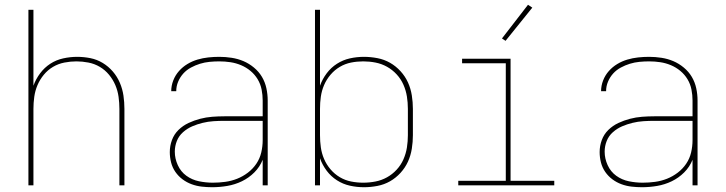

<svg xmlns="http://www.w3.org/2000/svg" viewBox="-20 -776 3040 804"><path d="M99 0V-735H120V-417Q130 -445 148 -469Q166 -493 190.5 -509Q215 -525 244.5 -531.5Q274 -538 303 -538Q331 -538 358.5 -532.5Q386 -527 410 -512.5Q434 -498 452.5 -476.5Q471 -455 482 -429Q493 -403 497 -375.5Q501 -348 501 -320V0H480V-320Q480 -345 476.5 -370.5Q473 -396 463 -419.5Q453 -443 436.5 -463Q420 -483 398 -496Q376 -509 350.5 -514Q325 -519 300 -519Q275 -519 249.5 -514Q224 -509 202 -496Q180 -483 163.5 -463Q147 -443 137 -419.5Q127 -396 123.5 -370.5Q120 -345 120 -320V0Z M868 8Q847 8 825 5.5Q803 3 782.5 -4.5Q762 -12 744.5 -25Q727 -38 714.5 -56Q702 -74 696.5 -95.5Q691 -117 691 -139Q691 -165 700 -189.5Q709 -214 727.5 -232Q746 -250 769.5 -261Q793 -272 818 -278.5Q843 -285 868.5 -287Q894 -289 920 -289H1080V-355Q1080 -378 1075.5 -401Q1071 -424 1059 -444Q1047 -464 1029 -479Q1011 -494 989.5 -503Q968 -512 945 -515.5Q922 -519 898 -519Q878 -519 857.5 -517Q837 -515 817.5 -509Q798 -503 779.5 -493Q761 -483 747.5 -468Q734 -453 726 -434Q718 -415 718 -394H697Q697 -417 705.5 -439Q714 -461 729.5 -478.5Q745 -496 765 -508Q785 -520 807 -526.5Q829 -533 852 -535.5Q875 -538 898 -538Q924 -538 950 -534Q976 -530 999.5 -520Q1023 -510 1043.5 -493Q1064 -476 1077 -454Q1090 -432 1095.5 -406.5Q1101 -381 1101 -355V0H1080V-107Q1068 -77 1045 -54Q1022 -31 993 -17Q964 -3 932 2.5Q900 8 868 8ZM871 -11Q897 -11 923 -14.5Q949 -18 973 -27.5Q997 -37 1018 -53Q1039 -69 1053.5 -90.5Q1068 -112 1074 -137.5Q1080 -163 1080 -189V-270H920Q897 -270 874 -268.5Q851 -267 828.5 -261.5Q806 -256 785 -247Q764 -238 746.5 -222.5Q729 -207 720.5 -185.5Q712 -164 712 -141Q712 -112 724.5 -84.5Q737 -57 760.5 -40Q784 -23 813 -17Q842 -11 871 -11Z M1504 8Q1474 8 1445 1.5Q1416 -5 1391 -21Q1366 -37 1348 -61Q1330 -85 1320 -113V0H1299V-735H1320V-417Q1330 -445 1348 -469Q1366 -493 1391 -509Q1416 -525 1445 -531.5Q1474 -538 1504 -538Q1532 -538 1560.5 -532.5Q1589 -527 1613.5 -513Q1638 -499 1657.5 -477.5Q1677 -456 1688.5 -430.5Q1700 -405 1704.5 -376.5Q1709 -348 1709 -320V-210Q1709 -182 1704.5 -153.5Q1700 -125 1688.5 -99.5Q1677 -74 1657.5 -52.5Q1638 -31 1613.5 -17Q1589 -3 1560.5 2.5Q1532 8 1504 8ZM1501 -11Q1527 -11 1552.5 -16Q1578 -21 1600.5 -33.5Q1623 -46 1641 -65.5Q1659 -85 1669.5 -109Q1680 -133 1684 -158.5Q1688 -184 1688 -210V-320Q1688 -346 1684 -371.5Q1680 -397 1669.5 -421Q1659 -445 1641 -464.5Q1623 -484 1600.5 -496.5Q1578 -509 1552.5 -514Q1527 -519 1501 -519Q1475 -519 1450 -514Q1425 -509 1403 -496Q1381 -483 1364 -463Q1347 -443 1337 -419.5Q1327 -396 1323.5 -371Q1320 -346 1320 -320V-210Q1320 -184 1323.5 -159Q1327 -134 1337 -110.5Q1347 -87 1364 -67Q1381 -47 1403 -34Q1425 -21 1450 -16Q1475 -11 1501 -11Z M1899 0V-19H2098V-511H1915V-530H2118V-19H2301V0ZM2097 -605 2082 -615 2191 -756 2209 -744Z M2668 8Q2647 8 2625 5.5Q2603 3 2582.5 -4.5Q2562 -12 2544.5 -25Q2527 -38 2514.5 -56Q2502 -74 2496.5 -95.5Q2491 -117 2491 -139Q2491 -165 2500 -189.5Q2509 -214 2527.5 -232Q2546 -250 2569.5 -261Q2593 -272 2618 -278.5Q2643 -285 2668.5 -287Q2694 -289 2720 -289H2880V-355Q2880 -378 2875.5 -401Q2871 -424 2859 -444Q2847 -464 2829 -479Q2811 -494 2789.5 -503Q2768 -512 2745 -515.5Q2722 -519 2698 -519Q2678 -519 2657.5 -517Q2637 -515 2617.5 -509Q2598 -503 2579.5 -493Q2561 -483 2547.5 -468Q2534 -453 2526 -434Q2518 -415 2518 -394H2497Q2497 -417 2505.5 -439Q2514 -461 2529.5 -478.5Q2545 -496 2565 -508Q2585 -520 2607 -526.5Q2629 -533 2652 -535.5Q2675 -538 2698 -538Q2724 -538 2750 -534Q2776 -530 2799.5 -520Q2823 -510 2843.5 -493Q2864 -476 2877 -454Q2890 -432 2895.5 -406.5Q2901 -381 2901 -355V0H2880V-107Q2868 -77 2845 -54Q2822 -31 2793 -17Q2764 -3 2732 2.5Q2700 8 2668 8ZM2671 -11Q2697 -11 2723 -14.5Q2749 -18 2773 -27.5Q2797 -37 2818 -53Q2839 -69 2853.5 -90.5Q2868 -112 2874 -137.5Q2880 -163 2880 -189V-270H2720Q2697 -270 2674 -268.5Q2651 -267 2628.5 -261.5Q2606 -256 2585 -247Q2564 -238 2546.5 -222.5Q2529 -207 2520.5 -185.5Q2512 -164 2512 -141Q2512 -112 2524.5 -84.5Q2537 -57 2560.5 -40Q2584 -23 2613 -17Q2642 -11 2671 -11Z"/></svg>

Font: Iosevka Curly Thin Extended
Style: Regular
Weight: 100
Width: 7
Monospace: yes
Designer: Belleve Invis
Foundry: Belleve Invis
Version: Version 11.1.0; ttfautohint (v1.8.3)